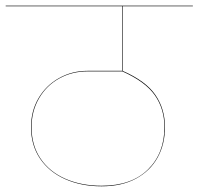

<svg xmlns="http://www.w3.org/2000/svg" viewBox="-30 -700 698 675"><path d="M401 -678V-451Q483 -415 516.5 -366Q550 -317 550 -253Q550 -193 524 -146Q498 -99 448 -72Q398 -45 327 -45Q256 -45 199.5 -70Q143 -95 111 -142Q79 -189 79 -253Q79 -310 105.5 -355Q132 -400 177.5 -425.5Q223 -451 278 -451H399V-678H-10V-680H648V-678ZM400 -449H278Q223 -449 178 -424Q133 -399 107 -354Q81 -309 81 -253Q81 -189 112.5 -142.5Q144 -96 200 -71.5Q256 -47 327 -47Q432 -47 490 -104Q548 -161 548 -253Q548 -317 514.5 -365Q481 -413 400 -449Z"/></svg>

Font: FiraGO Two
Style: Regular
Weight: 100
Designer: bBox Type
Foundry: bBox Type GmbH
Version: Version 1.001